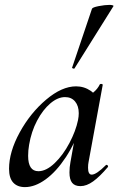

<svg xmlns="http://www.w3.org/2000/svg" viewBox="-20 -752 484 785"><path d="M17 -62Q17 -131 60.5 -210.5Q104 -290 168.5 -344.5Q233 -399 291 -399Q324 -399 351 -380.5Q378 -362 381 -326L327 -357Q343 -359 361 -373.5Q379 -388 388 -407Q390 -409 393 -409Q396 -409 398.5 -407.5Q401 -406 400 -405L342 -89Q340 -80 340 -66Q340 -38 355 -38Q374 -38 413 -77Q414 -78 416 -78Q419 -78 421 -74.5Q423 -71 421 -69Q388 -30 361 -10.5Q334 9 309 9Q286 9 275 -4.5Q264 -18 264 -47Q264 -68 268 -89L293 -229L313 -246Q288 -168 249 -109Q210 -50 166.5 -18.5Q123 13 82 13Q51 13 34 -5.5Q17 -24 17 -62ZM299 -261Q302 -276 302 -289Q302 -319 287 -337Q272 -355 246 -355Q216 -355 185.5 -329Q155 -303 131.5 -258.5Q108 -214 99 -160Q95 -137 95 -115Q95 -52 137 -52Q169 -52 203.5 -85Q238 -118 264 -167.5Q290 -217 299 -261ZM275 -476 356 -716Q358 -722 383.5 -727Q409 -732 428 -732Q435 -732 440 -730.5Q445 -729 444 -727L285 -473Q284 -470 278.5 -472Q273 -474 275 -476Z"/></svg>

Font: Cormorant Garamond SemiBold
Style: Italic
Weight: 600
Italic angle: -10°
Designer: Christian Thalmann (Catharsis Fonts)
Foundry: Catharsis Fonts
Version: Version 4.000